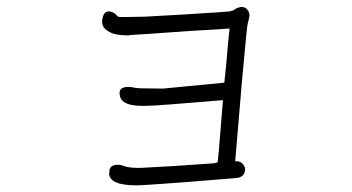

<svg xmlns="http://www.w3.org/2000/svg" viewBox="-20 -560 1040 568"><path d="M717.8 -516.6Q718.8 -513.7 714.8 -498Q710.9 -485.4 708 -450.2Q704.1 -408.2 696.3 -325.2Q687.5 -220.7 675.8 -83Q692.4 -84 700.2 -72.3Q709 -60.5 702.6 -47.4Q696.3 -34.2 676.8 -33.2Q608.4 -27.3 545.9 -22.5Q441.4 -14.6 408.2 -12.7Q395.5 -11.7 383.8 -11.7Q302.7 -11.7 302.7 -47.9H303.7Q301.8 -67.4 318.4 -71.3Q333 -75.2 347.7 -68.4Q364.3 -62.5 399.4 -63.5Q483.4 -67.4 601.6 -76.2Q611.3 -76.2 618.2 -78.1Q622.1 -79.1 624 -80.1Q626 -100.6 627.9 -120.1Q633.8 -197.3 639.6 -263.7Q443.4 -247.1 418 -247.1Q341.8 -243.2 335 -275.4Q332 -287.1 335.9 -293.9Q338.9 -299.8 348.6 -301.8Q361.3 -304.7 381.8 -299.8Q391.6 -298.8 395.5 -298.8Q443.4 -297.9 461.9 -297.9L643.6 -315.4Q646.5 -346.7 649.4 -371.1Q655.3 -443.4 659.2 -475.6Q635.7 -473.6 547.9 -468.8Q382.8 -457 361.3 -456.1V-455.1Q353.5 -455.1 339.8 -456.1Q326.2 -457 315.4 -460.4Q304.7 -463.9 296.9 -469.7Q276.4 -483.4 284.2 -509.8Q291 -533.2 313.5 -523.4H312.5Q316.4 -522.5 319.3 -520.5Q321.3 -518.6 325.2 -514.6Q328.1 -510.7 333 -509.8Q340.8 -509.8 359.4 -509.8Q381.8 -509.8 409.2 -510.7Q448.2 -512.7 531.2 -517.6Q655.3 -525.4 661.1 -526.4V-527.3Q668 -527.3 674.8 -532.2Q680.7 -537.1 687.5 -538.1Q698.2 -542 708 -535.2Q716.8 -528.3 717.8 -516.6Z"/></svg>

Font: irohamaru Light
Style: Regular
Weight: 200
Designer: [Source Han Sans]
Ryoko NISHIZUKA  (kana & ideographs); Paul D. Hunt (Latin, Greek & Cyrillic); Wenlong ZHANG  (bopomofo
Version: Version 1.01